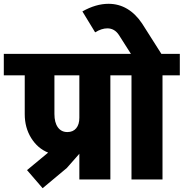

<svg xmlns="http://www.w3.org/2000/svg" viewBox="-55 -943 965 1009"><path d="M616 -547H525V0H362V-135L296 -60L169 46L87 -49L198 -141Q143 -163 109 -217.5Q75 -272 75 -343V-547H-35V-660H616ZM231 -344Q231 -299 249 -274Q267 -249 299 -249Q329 -249 345.5 -269Q362 -289 362 -324V-547H231Z M546 -660H890V-547H799V0H636V-547H546ZM793 -660H633L570 -759Q547 -794 509 -794Q479 -794 445 -773L378 -883Q449 -923 515 -923Q569 -923 613.5 -896.5Q658 -870 692 -819Z"/></svg>

Font: Akshar
Style: Bold
Weight: 700
Designer: Tall Chai
Foundry: Tall Chai
Version: Version 1.000